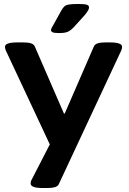

<svg xmlns="http://www.w3.org/2000/svg" viewBox="-20 -738 646 964"><path d="M195 206Q134 206 134 184Q134 180 134.5 175.5Q135 171 138 166L230 -13L9 -485Q5 -494 5 -503Q5 -525 66 -525H99Q121 -525 135.5 -520.5Q150 -516 155 -504L301 -168H305L451 -504Q456 -516 470.5 -520.5Q485 -525 507 -525H532Q593 -525 593 -503Q593 -494 589 -485L276 185Q271 197 256.5 201.5Q242 206 220 206ZM277 -572Q252 -572 244 -576Q236 -580 236 -587Q236 -592 239.5 -598Q243 -604 249 -615L289 -687Q296 -699 303.5 -706Q311 -713 327 -715.5Q343 -718 374 -718Q403 -718 415 -714.5Q427 -711 427 -701Q427 -693 421.5 -684Q416 -675 408 -665L351 -602Q335 -585 320.5 -578.5Q306 -572 277 -572Z"/></svg>

Font: Asap Expanded
Style: Bold
Weight: 700
Width: 7
Designer: Pablo Cosgaya
Foundry: Omnibus-Type
Version: Version 3.001; ttfautohint (v1.8.4.7-5d5b)